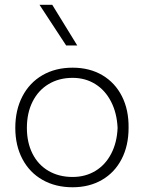

<svg xmlns="http://www.w3.org/2000/svg" viewBox="-20 -770 601 802"><path d="M283.2 12.2Q211.9 12.2 157.7 -18.6Q103.5 -49.3 73.7 -105.7Q43.9 -162.1 43.9 -235.8Q43.9 -310.5 73.7 -367.7Q103.5 -424.8 157.7 -456.1Q211.9 -487.3 283.2 -487.3Q354 -487.3 407.2 -456.1Q460.4 -424.8 489.3 -367.9Q518.1 -311 517.1 -235.8Q517.1 -161.6 488 -105.5Q459 -49.3 406 -18.6Q353 12.2 283.2 12.2ZM283.2 -30.8Q336.9 -30.8 378.7 -56.2Q420.4 -81.5 444.6 -128.2Q468.8 -174.8 471.2 -235.8Q468.3 -298.3 443.8 -345.7Q419.4 -393.1 377.9 -418.9Q336.4 -444.8 283.2 -444.8Q226.6 -444.8 183.3 -418.9Q140.1 -393.1 116.2 -345.7Q92.3 -298.3 92.3 -235.8Q92.3 -174.8 115.7 -128.2Q139.2 -81.5 182.6 -56.2Q226.1 -30.8 283.2 -30.8ZM145 -750H198.2L302.7 -580.1H256.3Z"/></svg>

Font: DavidDev Light
Style: Regular
Weight: 300
Designer: David.dev
Foundry: David.dev
Version: Version 1.001;FEAKit 1.0